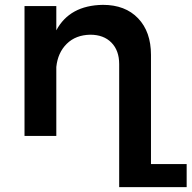

<svg xmlns="http://www.w3.org/2000/svg" viewBox="-20 -560 789 791"><path d="M602 116H749V211H471V-296Q471 -352 439 -384.5Q407 -417 352 -417Q292 -416 255 -379.5Q218 -343 212 -284V0H81V-535H212V-435Q267 -538 404 -540Q496 -540 549 -484.5Q602 -429 602 -334Z"/></svg>

Font: Montserrat arm Medium
Style: Regular
Weight: 500
Designer: Julieta Ulanovsky
Foundry: Julieta Ulanovsky
Version: Version 6.000;PS 006.000;hotconv 1.0.88;makeotf.lib2.5.64775